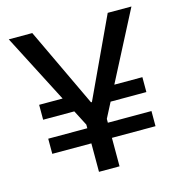

<svg xmlns="http://www.w3.org/2000/svg" viewBox="-99 -740 766 821"><g transform="rotate(-15 284.5 -329.5)"><path d="M66 -132V-199H523V-132ZM66 -283V-349H239V-283ZM354 -283V-349H523V-283ZM239 -6V-215L13 -653H117L283 -302H287L451 -653H556L330 -216V-6Z"/></g></svg>

Font: Bricolage Grotesque
Style: Regular
Weight: 400
Designer: Mathieu Triay
Foundry: Atelier Triay
Version: Version 1.001;gftools[0.9.33.dev8+g029e19f]